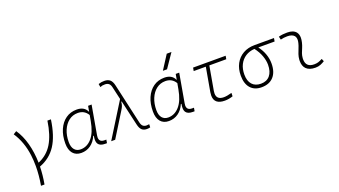

<svg xmlns="http://www.w3.org/2000/svg" viewBox="-76 -1491 4255 2413"><g transform="rotate(-20 2051.0 -285.0)"><path d="M150.4 224.6Q173.8 90.8 173.8 -31.2Q173.8 -106.4 165 -177.7Q141.1 -363.8 49.3 -500.5L92.3 -527.3Q153.3 -438.5 185.8 -317.9Q218.3 -197.3 221.2 -58.6Q342.8 -108.4 410.9 -219.7Q479 -331.1 506.3 -517.6H553.2Q522.5 -304.2 443.1 -182.1Q363.8 -60.1 221.2 -6.8Q218.8 106.9 197.3 224.6Z M1037.1 -444.3 1050.3 -517.6H1097.2L1029.3 -131.8Q1026.4 -116.7 1026.4 -104Q1026.4 -40 1095.7 -40H1120.6L1112.8 4.9H1089.4Q1022.5 4.9 998.5 -30.3Q983.9 -51.8 983.9 -87.9Q983.9 -110.8 989.7 -139.6H981.4Q950.7 -67.9 895.8 -28.8Q840.8 10.3 770 10.3Q697.8 10.3 658.4 -36.9Q619.1 -84 619.1 -169.4Q619.1 -275.4 654.1 -354.7Q689 -434.1 751.5 -478.3Q814 -522.5 897.9 -522.5Q999.5 -522.5 1034.7 -444.3ZM896.5 -477.5Q827.1 -477.5 775.4 -437.5Q723.6 -397.5 694.6 -328.4Q665.5 -259.3 665.5 -171.9Q665.5 -106 695.1 -70.3Q724.6 -34.7 777.3 -34.7Q863.3 -34.7 926.8 -107.2Q990.2 -179.7 1016.1 -325.7L1029.8 -401.9Q983.9 -477.5 896.5 -477.5Z M1645.5 9.8Q1604.5 9.8 1579.8 -12.7Q1555.2 -35.2 1543 -88.4L1465.8 -424.8L1459 -422.4Q1457 -391.1 1448.7 -369.6Q1440.4 -348.1 1423.3 -320.8L1224.1 0H1170.9L1457.5 -460.9L1418.9 -629.9Q1410.6 -667.5 1390.9 -682.9Q1371.1 -698.2 1340.8 -698.2Q1318.8 -698.2 1306.2 -695.8Q1293.5 -693.4 1275.9 -686L1268.6 -729.5Q1290 -736.8 1308.6 -739.5Q1327.1 -742.2 1348.6 -742.2Q1394.5 -742.2 1422.4 -718.8Q1450.2 -695.3 1462.4 -639.6L1583.5 -102.5Q1591.8 -65.4 1610.1 -49.8Q1628.4 -34.2 1658.2 -34.2Q1665.5 -34.2 1692.9 -37.6L1691.4 3.9Q1670.4 9.8 1645.5 9.8Z M2209 -444.3 2222.2 -517.6H2269L2201.2 -131.8Q2198.2 -116.7 2198.2 -104Q2198.2 -40 2267.6 -40H2292.5L2284.7 4.9H2261.2Q2194.3 4.9 2170.4 -30.3Q2155.8 -51.8 2155.8 -87.9Q2155.8 -110.8 2161.6 -139.6H2153.3Q2122.6 -67.9 2067.6 -28.8Q2012.7 10.3 1941.9 10.3Q1869.6 10.3 1830.3 -36.9Q1791 -84 1791 -169.4Q1791 -275.4 1825.9 -354.7Q1860.8 -434.1 1923.3 -478.3Q1985.8 -522.5 2069.8 -522.5Q2171.4 -522.5 2206.5 -444.3ZM2068.4 -477.5Q1999 -477.5 1947.3 -437.5Q1895.5 -397.5 1866.5 -328.4Q1837.4 -259.3 1837.4 -171.9Q1837.4 -106 1866.9 -70.3Q1896.5 -34.7 1949.2 -34.7Q2035.2 -34.7 2098.6 -107.2Q2162.1 -179.7 2188 -325.7L2201.7 -401.9Q2155.8 -477.5 2068.4 -477.5ZM2084 -609.4 2203.1 -794.9H2266.1L2139.6 -609.4Z M2689 9.8Q2548.3 9.8 2548.3 -108.4Q2548.3 -128.4 2552.2 -152.3L2608.9 -473.6H2446.8L2454.6 -517.6H2890.1L2882.3 -473.6H2655.8L2599.1 -152.3Q2596.2 -134.8 2596.2 -119.6Q2596.2 -35.2 2691.9 -35.2Q2732.9 -35.2 2798.8 -53.7L2797.4 -8.8Q2744.1 9.8 2689 9.8Z M3181.2 9.8Q3086.9 9.8 3034.9 -49.3Q2982.9 -108.4 2982.9 -215.8Q2982.9 -307.1 3019.5 -375.2Q3056.2 -443.4 3122.6 -481.2Q3189 -519 3277.8 -519H3537.1L3529.3 -475.1H3311.5Q3356 -416 3377.4 -354Q3398.9 -292 3398.9 -230.5Q3398.9 -115.7 3342 -53Q3285.2 9.8 3181.2 9.8ZM3259.3 -474.6Q3189.9 -470.2 3138.2 -436.8Q3086.4 -403.3 3058.1 -346.2Q3029.8 -289.1 3029.8 -213.9Q3029.8 -128.4 3071.3 -81.8Q3112.8 -35.2 3188.5 -35.2Q3266.6 -35.2 3309.3 -86.4Q3352.1 -137.7 3352.1 -230.5Q3352.1 -285.6 3329.6 -348.9Q3307.1 -412.1 3259.3 -474.6Z M4010.7 -66.9 4025.9 -31.2Q3999 -14.2 3969.5 -2.2Q3939.9 9.8 3901.4 9.8Q3818.8 9.8 3778.3 -31.7Q3742.2 -68.8 3742.2 -136.7Q3742.2 -144.5 3742.7 -153.3Q3745.1 -189.9 3756.8 -224.4Q3768.6 -258.8 3782.2 -291.5Q3795.9 -324.2 3803.2 -355Q3809.1 -378.4 3809.1 -397.5Q3809.1 -429.7 3792.5 -450.2Q3765.1 -482.4 3700.2 -482.4Q3653.8 -482.4 3610.8 -471.2L3600.6 -513.7Q3629.4 -522 3658.2 -524.7Q3687 -527.3 3715.8 -527.3Q3798.8 -527.3 3834.5 -481Q3856 -452.1 3856 -407.2Q3856 -379.4 3847.7 -345.2Q3839.4 -310.5 3826.7 -280.8Q3813.5 -250.5 3802.7 -221.2Q3792 -191.9 3789.6 -157.7Q3789.1 -149.9 3789.1 -142.1Q3789.1 -35.2 3900.9 -35.2Q3931.6 -35.2 3955.1 -42.5Q3978.5 -49.8 4010.7 -66.9Z"/></g></svg>

Font: CaskaydiaCove NFP ExtraLight
Style: Italic
Weight: 200
Italic angle: -10°
Designer: Aaron Bell
Foundry: Saja Typeworks
Version: Version 2111.001; VTT 6.35;Nerd Fonts 3.1.1